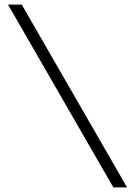

<svg xmlns="http://www.w3.org/2000/svg" viewBox="-20 -795 591 840"><path d="M75 -775 536 25H476L15 -775Z"/></svg>

Font: Beorc Gothic
Style: Regular
Weight: 400
Version: Version 001.001